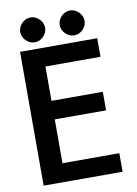

<svg xmlns="http://www.w3.org/2000/svg" viewBox="-92 -914 684 958"><g transform="rotate(-10 250.0 -435.0)"><path d="M450 -16H50V-694H441V-600H162V-426H422V-332H162V-110H450ZM131 -854Q156 -854 175 -835Q194 -816 194 -791Q194 -766 175 -747Q156 -728 131 -728Q106 -728 87 -747Q68 -766 68 -791Q68 -816 87 -835Q106 -854 131 -854ZM331 -854Q356 -854 375 -835Q394 -816 394 -791Q394 -766 375 -747Q356 -728 331 -728Q306 -728 287 -747Q268 -766 268 -791Q268 -816 287 -835Q306 -854 331 -854Z"/></g></svg>

Font: D2Coding ligature
Style: Bold
Weight: 700
Monospace: yes
Designer: Yong-Rak Park; Jeong-Hwan Yoon; Sang-Min Lee;
Foundry: NHN Corporation
Version: Version 1.3.2; Build 20180524